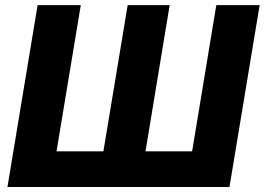

<svg xmlns="http://www.w3.org/2000/svg" viewBox="-20 -748 1059 768"><path d="M130.4 -727.5H303.2L206.1 -142.6H393.6L490.7 -727.5H658.7L562 -142.6H748.5L845.2 -727.5H1018.6L897.9 0H9.8Z"/></svg>

Font: Inter 18pt ExtraBold
Style: Italic
Weight: 800
Italic angle: -9.3988°
Designer: Rasmus Andersson
Foundry: rsms
Version: Version 4.001;git-66647c0bb